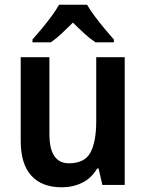

<svg xmlns="http://www.w3.org/2000/svg" viewBox="-20 -786 621 816"><path d="M510 -543V0H415L399 -70H393Q369 -29 329.5 -9.5Q290 10 242 10Q158 10 113 -39.5Q68 -89 68 -188V-543H190V-216Q190 -92 273 -92Q340 -92 364.5 -138Q389 -184 389 -272V-543ZM350 -766Q363 -743 383 -716.5Q403 -690 424.5 -664Q446 -638 464 -618V-606H386Q362 -622 338.5 -643.5Q315 -665 290 -690Q265 -665 242 -643.5Q219 -622 196 -606H118V-618Q136 -638 157.5 -664Q179 -690 199 -717Q219 -744 231 -766Z"/></svg>

Font: Noto Sans Georgian SemiCondensed SemiBold
Style: Regular
Weight: 600
Width: 4
Designer: Monotype Design Team, Akaki Razmadze
Foundry: Google LLC
Version: Version 2.005; ttfautohint (v1.8.4.7-5d5b)